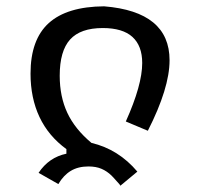

<svg xmlns="http://www.w3.org/2000/svg" viewBox="-20 -531 642 617"><path d="M421.4 20.5Q360.8 -51.3 273.9 -71.8Q220.7 -116.2 196.3 -168.5Q171.9 -220.7 171.9 -287.6Q171.9 -367.2 205.3 -404.1Q238.8 -440.9 310.1 -440.9Q374 -440.9 405.5 -412.4Q437 -383.8 437 -328.6Q437 -257.8 384.3 -140.6L455.1 -110.8Q524.9 -248 524.9 -337.4Q524.9 -493.7 314.5 -510.7Q195.3 -509.8 136.7 -456.8Q78.1 -403.8 78.1 -294.4Q78.1 -216.3 106.9 -155Q135.7 -93.8 193.4 -51.8V-37.1Q137.2 -25.4 104 24.4L167.5 60.5Q184.1 32.2 207.5 18.1Q231 3.9 264.2 3.9Q288.6 3.9 306.2 11.5Q323.7 19 338.4 33.2L347.2 42.5L355.5 51.8Q359.9 56.2 363.8 61Q366.7 64.9 366.7 65.4V65.9Z"/></svg>

Font: Hack Dev
Style: Regular
Weight: 400
Designer: Christopher Simpkins
Foundry: Christopher Simpkins
Version: Version 2.0315